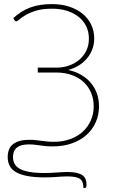

<svg xmlns="http://www.w3.org/2000/svg" viewBox="-20 -730 580 960"><path d="M397 210Q397 194 393.2 182.8Q389.5 171.5 380.2 164.8Q371 158 355.2 155Q339.5 152 316 152Q302.5 152 290.2 152.8Q278 153.5 265.2 154.5Q252.5 155.5 237.8 156.2Q223 157 204 157Q153 157 117.5 150.2Q82 143.5 60 130.8Q38 118 28.2 99Q18.5 80 18.5 55Q18.5 11 46.2 -10Q74 -31 126.5 -31Q142.5 -31 157.2 -29.5Q172 -28 187 -26Q202 -24 217.2 -22.5Q232.5 -21 249 -21Q295 -21 332 -34.8Q369 -48.5 394.8 -72.5Q420.5 -96.5 434.5 -128.8Q448.5 -161 448.5 -198.5Q448.5 -234 436 -264.8Q423.5 -295.5 399.5 -318.5Q375.5 -341.5 340.2 -354.5Q305 -367.5 259.5 -367.5H169V-392H264.5Q295 -392 323.8 -401.8Q352.5 -411.5 375 -430Q397.5 -448.5 411 -475.5Q424.5 -502.5 424.5 -537Q424.5 -569.5 411.8 -597Q399 -624.5 375 -644.2Q351 -664 317 -675.2Q283 -686.5 241 -686.5Q193 -686.5 161 -676.8Q129 -667 108.8 -655Q88.5 -643 77.5 -633.2Q66.5 -623.5 60.5 -623.5Q55.5 -623.5 52.5 -629L46.5 -639.5Q66 -657 86.5 -670.2Q107 -683.5 130.5 -692.2Q154 -701 180.8 -705.2Q207.5 -709.5 239 -709.5Q288 -709.5 327.2 -696.5Q366.5 -683.5 394 -660.5Q421.5 -637.5 436.2 -606.2Q451 -575 451 -538.5Q451 -506 440.2 -480Q429.5 -454 411.5 -434Q393.5 -414 370 -400.5Q346.5 -387 321 -380Q357.5 -372.5 386.2 -355.5Q415 -338.5 434.8 -314.8Q454.5 -291 464.8 -261.5Q475 -232 475 -198.5Q475 -156.5 459.2 -120Q443.5 -83.5 413.5 -56.2Q383.5 -29 340.5 -13.5Q297.5 2 243 2Q225 2 209.5 0.5Q194 -1 180 -3Q166 -5 152.5 -6.5Q139 -8 125 -8Q84 -8 64.5 7.8Q45 23.5 45 55Q45 74 52.8 88.8Q60.5 103.5 78.5 113.8Q96.5 124 126.8 129.5Q157 135 202 135Q220.5 135 235.5 134.2Q250.5 133.5 264 132.5Q277.5 131.5 290 130.8Q302.5 130 316 130Q344.5 130 363 134.2Q381.5 138.5 392.5 146.5Q403.5 154.5 408 166Q412.5 177.5 412.5 192Q412.5 202 410.8 206Q409 210 404 210H397Z"/></svg>

Font: Lato ExtraLight
Style: Regular
Weight: 275
Designer: Lukasz Dziedzic with Adam Twardoch and Botio Nikoltchev
Foundry: tyPoland Lukasz Dziedzic
Version: Version 2.015; 2015-08-06; http://www.latofonts.com/